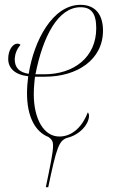

<svg xmlns="http://www.w3.org/2000/svg" viewBox="-20 -566 473 796"><path d="M170 210H180C215 42 225 18 257 6C312 -7 349 -52 349 -86C349 -94 346 -98 344 -100C324 -47 284 0 226 0C162 0 120 -72 120 -176C120 -204 124 -240 125 -248H167C299 -248 407 -318 407 -439C407 -507 374 -546 314 -546C198 -546 121 -398 99 -260C60 -266 41 -285 41 -321C42 -341 49 -362 65 -380C62 -383 58 -385 52 -385C33 -385 14 -359 14 -322C14 -284 41 -256 97 -250C94 -226 92 -202 92 -179C92 -81 127 -19 181 2C195 12 200 20 200 38C200 66 189 118 170 210ZM163 -258H127C158 -416 221 -536 314 -536C358 -536 379 -511 379 -449C379 -329 287 -258 163 -258Z"/></svg>

Font: Noto Serif Display Condensed Thin
Style: Italic
Weight: 100
Width: 3
Italic angle: -12°
Designer: Monotype Design Team
Foundry: Monotype Imaging Inc.
Version: Version 2.009